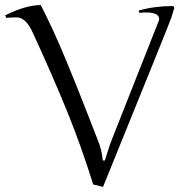

<svg xmlns="http://www.w3.org/2000/svg" viewBox="-30 -732 724 762"><path d="M378.9 9.8 339.8 0Q292 -153.3 236.1 -290.8Q180.2 -428.2 101.1 -600.1Q85.9 -633.8 69.8 -648.4Q53.7 -663.1 36.4 -663.1Q19 -663.1 -4.9 -661.1L-9.8 -670.9Q72.3 -711.9 131.8 -711.9Q158.2 -660.2 182.1 -608.2Q206.1 -556.2 232.7 -491.7Q259.3 -427.2 272.9 -393.3Q286.6 -359.4 318.6 -277.3Q350.6 -195.3 358.9 -173.8Q374 -138.2 377.9 -95.2H386.2Q387.7 -98.6 397 -129.4Q406.2 -160.2 418.9 -190.9L601.1 -651.9Q604 -670.4 584.7 -677.7Q565.4 -685.1 522.9 -681.2L520 -689.9Q583 -708 654.8 -708Q658.7 -708 660.4 -704.8Q662.1 -701.7 661.1 -698.2Q655.8 -680.2 649.7 -661.1Q643.6 -642.1 378.9 9.8Z"/></svg>

Font: Junge
Style: Regular
Weight: 400
Designer: Alexei Vanyashin
Foundry: Cyreal (www.cyreal.org)
Version: Version 1.002